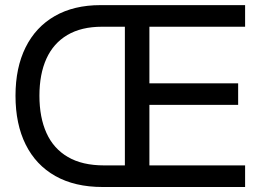

<svg xmlns="http://www.w3.org/2000/svg" viewBox="-20 -748 1035 768"><path d="M390.1 0Q279.3 0 201.4 -43.9Q123.5 -87.9 82.8 -169.7Q42 -251.5 42 -365.2Q42 -477.5 82.5 -558.8Q123 -640.1 199.2 -683.8Q275.4 -727.5 381.8 -727.5H528.3V-641.1H388.2Q305.2 -641.1 249.3 -607.9Q193.4 -574.7 165.5 -512.9Q137.7 -451.2 137.7 -365.2Q137.7 -278.3 166 -215.8Q194.3 -153.3 251.7 -119.9Q309.1 -86.4 396.5 -86.4H524.9V0ZM479.5 0V-727.5H960.4V-641.1H577.6V-414.6H932.6V-328.6H577.6V-86.4H960.4V0Z"/></svg>

Font: Inter Cardless Display
Style: Regular
Weight: 400
Designer: Rasmus Andersson
Foundry: rsms
Version: Version 4.001;git-9221beed3